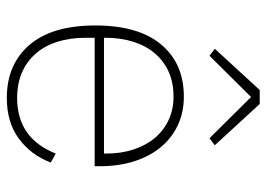

<svg xmlns="http://www.w3.org/2000/svg" viewBox="-132 -656 800 577"><g transform="rotate(90 268.5 -368.0)"><path d="M275 12Q174 12 115.5 -56Q57 -124 57 -254Q57 -383 114 -451.5Q171 -520 271 -520Q318 -520 356.5 -502Q395 -484 422.5 -451Q450 -418 465 -371.5Q480 -325 480 -268V-252H94V-225Q94 -178 106 -140Q118 -102 141.5 -75Q165 -48 198.5 -33.5Q232 -19 275 -19Q396 -19 442 -135L469 -120Q446 -60 397 -24Q348 12 275 12ZM271 -489Q229 -489 196.5 -474.5Q164 -460 141 -433Q118 -406 106 -368Q94 -330 94 -284V-280H442V-286Q442 -332 429.5 -369.5Q417 -407 394.5 -433.5Q372 -460 340.5 -474.5Q309 -489 271 -489ZM293 -748 417 -613 396 -597 272 -722 148 -597 127 -613 251 -748Z"/></g></svg>

Font: IBM Plex Sans Thai ExtraLight
Style: Regular
Weight: 200
Designer: Mike Abbink, Paul van der Laan, Pieter van Rosmalen, Ben Mitchell, Mark Frömberg
Foundry: Bold Monday
Version: Version 1.1